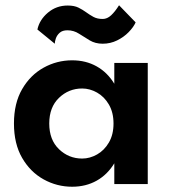

<svg xmlns="http://www.w3.org/2000/svg" viewBox="-20 -699 642 729"><path d="M122 -587Q130 -624 162 -651Q194 -678 237 -678Q262 -678 278 -670Q294 -662 307 -652.5Q320 -643 334.5 -635Q349 -627 370 -627Q387 -627 402 -641Q417 -655 432 -679L495 -614Q487 -596 468.5 -577Q450 -558 424.5 -545.5Q399 -533 370 -533Q342 -533 321 -545.5Q300 -558 280 -571Q260 -584 236 -584Q217 -584 206.5 -574.5Q196 -565 192 -553Q188 -541 188 -533ZM33 -230Q33 -307 64 -360.5Q95 -414 145.5 -442Q196 -470 254 -470Q306 -470 347 -447Q388 -424 414 -381V-460H541V0H414V-79Q388 -36 347 -13Q306 10 254 10Q196 10 145.5 -18Q95 -46 64 -99.5Q33 -153 33 -230ZM167 -230Q167 -168 204 -132.5Q241 -97 292 -97Q321 -97 348.5 -112.5Q376 -128 393.5 -158Q411 -188 411 -230Q411 -272 393.5 -302Q376 -332 348.5 -347.5Q321 -363 292 -363Q241 -363 204 -327.5Q167 -292 167 -230Z"/></svg>

Font: Von Semi
Style: Regular
Weight: 600
Version: Version 4.000; ttfautohint (v1.8.4.7-5d5b)